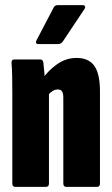

<svg xmlns="http://www.w3.org/2000/svg" viewBox="-20 -729 438 749"><path d="M239 0Q227 0 227 -13V-348Q227 -365 222 -372.5Q217 -380 205 -380Q195 -380 185.5 -374Q176 -368 167 -358L144 -419Q167 -453 202 -478Q237 -503 279 -503Q326 -503 348 -472Q370 -441 370 -372V-13Q370 0 358 0ZM40 0Q28 0 28 -13V-368Q28 -401 27.5 -430.5Q27 -460 25 -483Q24 -497 35 -497H137Q147 -497 149 -486Q151 -471 153 -446.5Q155 -422 155 -403L171 -370V-13Q171 0 159 0ZM130 -557Q123 -557 121 -561Q119 -565 122 -571L189 -699Q194 -709 205 -709H303Q309 -709 311.5 -704.5Q314 -700 309 -693L225 -567Q218 -557 206 -557Z"/></svg>

Font: Sofia Sans Extra Condensed Black
Style: Regular
Weight: 900
Designer: Botio Nikoltchev, Ani Petrova
Foundry: lettersoup
Version: Version 4.101